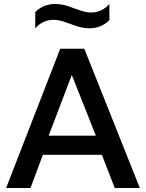

<svg xmlns="http://www.w3.org/2000/svg" viewBox="-20 -945 734 965"><path d="M10.7 0 282.6 -700H403.8L682.8 0H556.7L492.1 -166.9H195.4L133.3 0ZM224.7 -263.2H461.8L340.8 -568.2ZM157.1 -802.4V-884.5Q176.6 -903.8 201.6 -914.3Q226.6 -924.9 257.6 -924.9Q289.7 -924.9 321.4 -914.3Q353.1 -903.7 382.6 -892.9Q412.2 -882.2 436.9 -882.2Q466.6 -882.2 489.8 -893.7Q512.9 -905.2 529.8 -925.2V-843.5Q510.5 -824.5 485.7 -813.6Q460.8 -802.8 429.4 -802.8Q397.8 -802.8 365.9 -813.5Q333.9 -824.2 304.6 -834.8Q275.3 -845.4 250.1 -845.4Q221.2 -845.4 197.8 -834.1Q174.5 -822.8 157.1 -802.4Z"/></svg>

Font: Geologica-Sharp
Style: Regular
Weight: 100
Designer: Sindre Bremnes, Frode Helland
Foundry: Monokrom Skriftforlag AS
Version: Version 1.010;gftools[0.9.28]